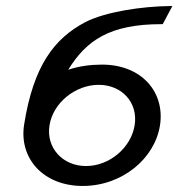

<svg xmlns="http://www.w3.org/2000/svg" viewBox="-20 -605 591 636"><path d="M60 -193C42 -81 123 11 254 11C385 11 493 -80 510 -190C527 -300 449 -391 318 -391C280 -391 242 -386 206 -374C266 -471 343 -525 515 -525H519L551 -585H543C450 -584 330 -566 263 -532C159 -477 91 -387 60 -193ZM144 -190C156 -265 230 -324 307 -324C384 -324 438 -265 426 -190C414 -115 342 -55 265 -55C188 -55 132 -115 144 -190Z"/></svg>

Font: Charger Sport
Style: DfBdExtObl
Weight: 400
Designer: Jasper
Foundry: Cannot Into Space Fonts
Version: Version 1.1